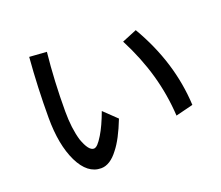

<svg xmlns="http://www.w3.org/2000/svg" viewBox="-116 -793 1194 1035"><g transform="rotate(-20 481.0 -275.5)"><path d="M399 10Q352 73 300 73Q222 73 174 -25Q126 -124 126 -280Q126 -453 140 -624L239 -617Q222 -455 222 -281Q222 -184 243 -113Q269 -40 299 -40Q310 -40 322.5 -53Q335 -66 352 -94Q380 -140 408 -216L481 -146Q440 -41 399 10ZM644 -528 729 -563Q866 -329 878 -80L778 -55Q771 -177 738 -293.5Q705 -410 644 -528Z"/></g></svg>

Font: Gmarket Sans TTF Medium
Style: Regular
Weight: 500
Designer: Creative Director : Sungho Lee; Art Director : Kiwoong Choi; Project Manager : Sori Yang, Jongwook Yoon; Font Designer :
Foundry: Sandoll Inc.
Version: Version 1.000;hotconv 1.0.109;makeotfexe 2.5.65596